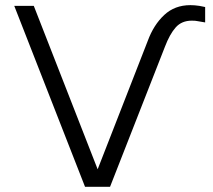

<svg xmlns="http://www.w3.org/2000/svg" viewBox="-20 -723 825 743"><path d="M618.2 -542 405.8 0H309.1L35.2 -700.2H110.8L357.9 -67.9L551.8 -564.9Q574.7 -627 615.5 -665Q656.2 -703.1 716.8 -703.1Q733.4 -703.1 752 -700.2L773.9 -695.8V-636.2L745.1 -641.1Q737.3 -643.1 722.2 -643.1Q683.1 -643.1 659.9 -616.9Q636.7 -590.8 618.2 -542Z"/></svg>

Font: LT Superior
Style: Regular
Weight: 400
Designer: Daniel Lyons
Foundry: LyonsType
Version: Version 1.000